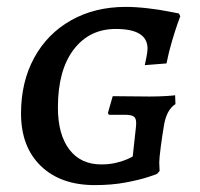

<svg xmlns="http://www.w3.org/2000/svg" viewBox="-20 -528 581 557"><path d="M41 -199Q41 -290 79 -360Q117 -430 186 -469Q255 -508 345 -508Q374 -508 408.5 -504Q443 -500 467.5 -495Q492 -490 499 -489L503 -481Q501 -476 495 -459Q489 -442 479.5 -410.5Q470 -379 463 -344L400 -339Q401 -344 404.5 -360.5Q408 -377 408 -387Q408 -444 316 -444Q239 -444 193.5 -384Q148 -324 148 -216Q148 -138 181 -94.5Q214 -51 274 -51Q298 -51 318 -56Q338 -61 350 -66.5Q362 -72 365 -74L374 -156Q375 -162 375 -172Q375 -185 368 -190Q361 -195 342 -195H296L293 -200L307 -249L414 -248Q440 -248 464 -249.5Q488 -251 488 -252L489 -226Q462 -209 455 -160Q451 -137 446.5 -103Q442 -69 442 -57L443 -32L436 -24Q436 -23 410 -14.5Q384 -6 344 1.5Q304 9 255 9Q156 9 98.5 -46.5Q41 -102 41 -199Z"/></svg>

Font: Alegreya SC Medium
Style: Italic
Weight: 500
Italic angle: -7°
Designer: Juan Pablo del Peral
Foundry: Huerta Tipografica
Version: Version 2.007; ttfautohint (v1.6)